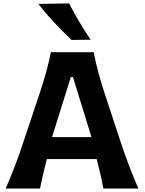

<svg xmlns="http://www.w3.org/2000/svg" viewBox="-20 -1091 837 1111"><path d="M12.7 0Q41 -63.5 67.4 -133.5Q93.8 -203.6 114.7 -267.1L205.1 -537.6Q229.5 -611.3 246.1 -670.4Q262.7 -729.5 274.4 -789.1H522Q534.2 -727.1 550 -668.5Q565.9 -609.9 589.8 -537.6L679.2 -266.6Q700.7 -201.2 726.8 -132.3Q752.9 -63.5 780.8 0H578.1Q570.8 -41.5 560.8 -85Q550.8 -128.4 539.6 -170.4H251Q240.2 -127.4 230 -84.2Q219.7 -41 211.4 0ZM509.3 -297.4 402.3 -644.5H389.6L281.2 -297.4ZM393.6 -859.9Q340.8 -910.6 292.2 -962.4Q243.7 -1014.2 202.1 -1068.4L379.9 -1071.3Q407.2 -1018.1 438.2 -965.8Q469.2 -913.6 504.4 -861.3Z"/></svg>

Font: Pinar-DS2-FD Bold
Style: Regular
Weight: 700
Designer: Amin Abedi
Version: Version 3.000